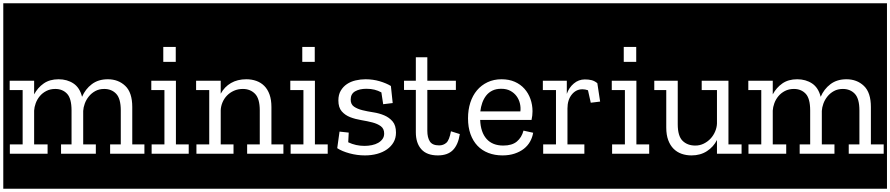

<svg xmlns="http://www.w3.org/2000/svg" viewBox="-32 -937 5425 1170"><path d="M852 0V-57H774V-285Q774 -373 731.5 -413.5Q689 -454 625 -454Q567 -454 527.5 -424Q488 -394 468 -347Q454 -403 415.5 -428.5Q377 -454 325 -454Q271 -454 234.5 -428.5Q198 -403 176 -362V-445H27V-388H106V-57H28V0H258V-57H176V-263Q177 -284 185.5 -307.5Q194 -331 210 -350.5Q226 -370 250 -382.5Q274 -395 305 -395Q349 -395 376.5 -366Q404 -337 404 -264V-57H340V0H552V-57H475V-261Q476 -282 484.5 -305.5Q493 -329 509 -349Q525 -369 548.5 -382Q572 -395 603 -395Q648 -395 676 -365.5Q704 -336 704 -264V-57H639V0ZM-12 -917H872V213H-12Z M1118 0V-57H1040V-445H890V-388H970V-57H892V0ZM963 -560H1039V-651H963ZM848 -917H1149V213H848Z M1699 0V-57H1622V-285Q1622 -329 1610.5 -361Q1599 -393 1578.5 -413.5Q1558 -434 1530 -444Q1502 -454 1469 -454Q1415 -454 1375.5 -431Q1336 -408 1313 -366V-445H1163V-388H1243V-57H1165V0H1391V-57H1313V-265Q1314 -290 1324 -313.5Q1334 -337 1351.5 -355Q1369 -373 1393.5 -384Q1418 -395 1448 -395Q1493 -395 1522 -365.5Q1551 -336 1551 -264V-57H1474V0ZM1125 -917H1719V213H1125Z M1965 0V-57H1887V-445H1737V-388H1817V-57H1739V0ZM1810 -560H1886V-651H1810ZM1695 -917H1996V213H1695Z M2381 -129Q2381 -173 2360.5 -197Q2340 -221 2309.5 -234Q2279 -247 2243 -252.5Q2207 -258 2176.5 -265.5Q2146 -273 2125.5 -287Q2105 -301 2105 -330Q2105 -365 2132 -380.5Q2159 -396 2201 -396Q2228 -396 2250 -390.5Q2272 -385 2292 -374L2303 -302L2361 -309L2350 -413Q2322 -430 2281.5 -442Q2241 -454 2195 -454Q2165 -454 2135 -447Q2105 -440 2082 -424.5Q2059 -409 2044.5 -384.5Q2030 -360 2030 -325Q2030 -282 2050.5 -258.5Q2071 -235 2102 -223Q2133 -211 2169.5 -205Q2206 -199 2237 -191Q2268 -183 2288.5 -168Q2309 -153 2309 -123Q2309 -104 2299 -90Q2289 -76 2272.5 -66.5Q2256 -57 2234 -52.5Q2212 -48 2189 -48Q2136 -48 2090 -70L2093 -129L2037 -135L2023 -34Q2052 -15 2098 -2.5Q2144 10 2192 10Q2232 10 2266.5 0.5Q2301 -9 2326.5 -27Q2352 -45 2366.5 -70.5Q2381 -96 2381 -129ZM1972 -917H2429V213H1972Z M2716 -137Q2706 -83 2688 -67Q2670 -51 2644 -51Q2603 -51 2587.5 -75Q2572 -99 2572 -140V-389H2746V-445H2572V-588H2502V-445H2430V-389H2502V-131Q2502 -65 2535.5 -27.5Q2569 10 2636 10Q2696 10 2728 -22.5Q2760 -55 2770 -120ZM2405 -917H2796V213H2405Z M3158 -141Q3147 -99 3117.5 -74.5Q3088 -50 3035 -50Q2969 -50 2933 -90.5Q2897 -131 2894 -206H3207Q3213 -233 3213 -259Q3213 -298 3200.5 -333.5Q3188 -369 3164 -396Q3140 -423 3105 -438.5Q3070 -454 3024 -454Q2977 -454 2939 -436Q2901 -418 2874.5 -386.5Q2848 -355 2834 -311.5Q2820 -268 2820 -216Q2820 -162 2835 -120Q2850 -78 2877.5 -49Q2905 -20 2944 -5Q2983 10 3030 10Q3071 10 3104 -1Q3137 -12 3160.5 -30.5Q3184 -49 3198 -74Q3212 -99 3217 -128ZM2895 -258Q2898 -286 2907 -311Q2916 -336 2931 -355Q2946 -374 2968.5 -385Q2991 -396 3022 -396Q3055 -396 3078 -383.5Q3101 -371 3115.5 -351.5Q3130 -332 3136 -307.5Q3142 -283 3139 -258ZM2772 -917H3262V213H2772Z M3532 -453Q3494 -453 3464.5 -428Q3435 -403 3422 -365V-445H3276V-388H3356V-57H3278V0H3529V-57H3426V-276Q3426 -328 3452 -360.5Q3478 -393 3517 -393Q3534 -393 3551 -387L3568 -311L3625 -318L3608 -430Q3591 -444 3573 -448.5Q3555 -453 3532 -453ZM3238 -917H3678V213H3238Z M3924 0V-57H3846V-445H3696V-388H3776V-57H3698V0ZM3769 -560H3845V-651H3769ZM3654 -917H3955V213H3654Z M4487 0V-57H4407V-445H4244V-388H4337V-184Q4336 -160 4326 -136Q4316 -112 4298.5 -93Q4281 -74 4257 -62Q4233 -50 4205 -50Q4157 -50 4127.5 -79Q4098 -108 4098 -180V-445H3950V-388H4028V-160Q4028 -115 4040 -83Q4052 -51 4072.5 -30.5Q4093 -10 4121 0Q4149 10 4182 10Q4236 10 4276 -16Q4316 -42 4337 -84V0ZM3931 -917H4513V213H3931Z M5353 0V-57H5275V-285Q5275 -373 5232.5 -413.5Q5190 -454 5126 -454Q5068 -454 5028.5 -424Q4989 -394 4969 -347Q4955 -403 4916.5 -428.5Q4878 -454 4826 -454Q4772 -454 4735.5 -428.5Q4699 -403 4677 -362V-445H4528V-388H4607V-57H4529V0H4759V-57H4677V-263Q4678 -284 4686.5 -307.5Q4695 -331 4711 -350.5Q4727 -370 4751 -382.5Q4775 -395 4806 -395Q4850 -395 4877.5 -366Q4905 -337 4905 -264V-57H4841V0H5053V-57H4976V-261Q4977 -282 4985.5 -305.5Q4994 -329 5010 -349Q5026 -369 5049.5 -382Q5073 -395 5104 -395Q5149 -395 5177 -365.5Q5205 -336 5205 -264V-57H5140V0ZM4489 -917H5373V213H4489Z"/></svg>

Font: Zilla Slab Regular Highlight
Style: Regular
Weight: 410
Designer: Typotheque Type Foundry
Foundry: Typotheque type foundry
Version: Version 1.0; 2017